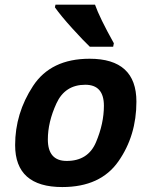

<svg xmlns="http://www.w3.org/2000/svg" viewBox="-20 -775 650 811"><path d="M243.2 15.1Q43.9 15.1 43.9 -162.1Q43.9 -296.4 119.4 -411.6Q194.8 -526.9 358.4 -526.9Q556.2 -526.9 556.2 -345.7Q556.2 -202.1 480.2 -93.5Q404.3 15.1 243.2 15.1ZM261.7 -95.2Q352.1 -95.2 385.5 -174.3Q418.9 -253.4 418.9 -328.1Q418.9 -417 340.3 -417Q254.4 -417 218.3 -338.1Q182.1 -259.3 182.1 -186Q182.1 -95.2 261.7 -95.2ZM458 -577.6H359.4Q334 -601.6 285.6 -654.8Q237.3 -708 211.9 -744.1L214.4 -755.4H381.3Q400.4 -700.7 460.9 -592.3Z"/></svg>

Font: Cadman
Style: Bold Italic
Weight: 700
Italic angle: -12°
Designer: Paul James MIller
Foundry: High-Logic / Made with FontCreator
Version: Version 2.114;March 28, 2021;FontCreator 13.0.0.2683 64-bit